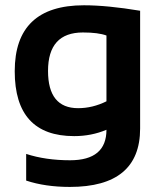

<svg xmlns="http://www.w3.org/2000/svg" viewBox="-20 -533 620 738"><path d="M389.2 -396.5Q357.4 -408.2 298.8 -408.2Q164.6 -408.2 164.6 -260.3Q164.6 -117.2 280.3 -117.2Q335.9 -117.2 389.2 -143.6ZM518.6 -39.1Q518.6 185.5 248.5 185.5Q153.8 185.5 80.6 161.1V58.6Q155.3 83 249.5 83Q389.2 83 389.2 -34.2Q331.5 -9.8 265.1 -9.8Q36.6 -9.8 36.6 -259.3Q36.6 -512.7 302.7 -512.7Q392.1 -512.7 518.6 -491.7Z"/></svg>

Font: Voltera
Style: Bold
Weight: 700
Designer: Bernd Montag
Version: Version 1.301